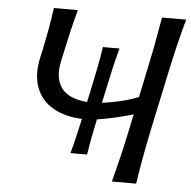

<svg xmlns="http://www.w3.org/2000/svg" viewBox="-51 -764 813 816"><g transform="rotate(5 355.0 -356.5)"><path d="M270 -105Q281 -145 289.8 -182.8Q298.5 -220.5 306 -254Q232.5 -257 182 -286.2Q131.5 -315.5 111 -369Q90.5 -422.5 106.5 -497.5Q108.5 -508 111 -517.8Q113.5 -527.5 115.5 -539Q126 -588.5 133 -628.2Q140 -668 146 -713H248.5Q234.5 -662 224.2 -618Q214 -574 203.5 -524.5L196 -490Q180.5 -417.5 211.8 -375.5Q243 -333.5 321.5 -327.5L337 -400.5Q344.5 -437 353 -479Q361.5 -521 368 -566H439Q426.5 -521 417 -479Q407.5 -437 400 -400.5L384.5 -329.5Q417 -333.5 460.2 -343.2Q503.5 -353 539.5 -368L561.5 -473Q576 -541 586.8 -597.2Q597.5 -653.5 607.5 -713H710.5Q694 -653.5 680.5 -597.2Q667 -541 652.5 -472.5L602.5 -236.5Q588.5 -170 578.5 -114.8Q568.5 -59.5 559.5 0H456Q471 -57 484 -111.2Q497 -165.5 510.5 -231L523.5 -292.5Q492.5 -283 449.8 -273Q407 -263 369.5 -257.5Q362.5 -223.5 354.8 -184.8Q347 -146 341 -105Z"/></g></svg>

Font: Commissioner Flair
Style: Italic
Weight: 400
Italic angle: -12°
Designer: Kostas Bartsokas
Foundry: Kostas Bartsokas
Version: Version 1.000; ttfautohint (v1.8.3)